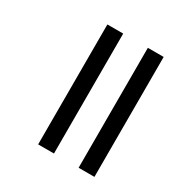

<svg xmlns="http://www.w3.org/2000/svg" viewBox="-152 -795 874 904"><g transform="rotate(30 285.0 -343.0)"><path d="M396 -17V-669H482V-17ZM176 -17V-669H262V-17Z"/></g></svg>

Font: Noto Sans Malayalam UI
Style: Regular
Weight: 400
Designer: Jelle Bosma - Monotype Design Team
Foundry: Monotype Imaging Inc.
Version: Version 2.104